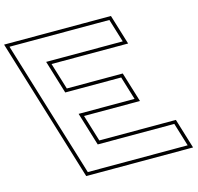

<svg xmlns="http://www.w3.org/2000/svg" viewBox="-332 -917 1146 1114"><g transform="rotate(-15 240.5 -360.0)"><path d="M344.6 -770H414.6L457.4 -630H387.4H-2.6L58.5 -430H324.5H394.5L437.3 -290H367.3H101.3L162.5 -90H552.5H622.5L665.3 50H595.3H135.3H65.3L43.9 -20L-38.7 -290L-81.5 -430L-164 -700L-185.4 -770H-115.4ZM429.4 -790H-212.4L50.5 70H692.3L637.3 -110H177.3L128.4 -270H464.4L409.3 -450H73.3L24.4 -610H484.4Z"/></g></svg>

Font: Nordica Plus
Style: NordicaClassicRgOpOblOl
Weight: 500
Version: Version 1.01